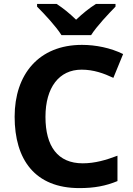

<svg xmlns="http://www.w3.org/2000/svg" viewBox="-20 -954 682 984"><path d="M295 -774H447C475 -819 537 -884 572 -920V-934H472C437 -912 405 -886 370 -853C336 -886 305 -911 270 -934H170V-920C207 -883 267 -819 295 -774ZM398 -597C460 -597 512 -578 561 -555L611 -677C546 -709 470 -724 400 -724C178 -724 55 -572 55 -356C55 -136 159 10 387 10C463 10 522 -1 582 -26V-156C524 -134 467 -117 404 -117C276 -117 213 -204 213 -355C213 -506 283 -597 398 -597Z"/></svg>

Font: Noto Sans Canadian Aboriginal
Style: Bold
Weight: 700
Designer: Monotype Design Team, Typotheque's Kevin King
Foundry: Monotype Imaging Inc.
Version: Version 2.004